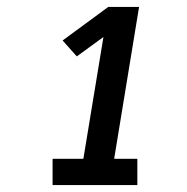

<svg xmlns="http://www.w3.org/2000/svg" viewBox="-20 -858 540 555"><path d="M132 -323V-399H221L279 -751L202 -695L161 -741L293 -838H382L310 -399H377V-323Z"/></svg>

Font: Iosevka SS18
Style: Bold Italic
Weight: 700
Italic angle: -9°
Monospace: yes
Designer: Belleve Invis
Foundry: Belleve Invis
Version: Version 25.1.1; ttfautohint (v1.8.4)